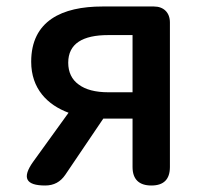

<svg xmlns="http://www.w3.org/2000/svg" viewBox="-20 -571 629 591"><path d="M222 -311C201 -326 190 -349 190 -378C190 -437 235 -463 313 -463H388V-375V-287H313C274 -287 243 -295 222 -311ZM503 -275V-502C503 -532 484 -551 454 -551H399H295C171 -551 76 -507 76 -381C76 -298 126 -248 191 -224L82 -73C47 -24 59 0 119 0C146 0 166 -11 181 -33L298 -206H299H388V-57C388 -19 408 0 446 0C484 0 503 -19 503 -57V-275Z"/></svg>

Font: GenSenRounded2 TW M
Style: Regular
Weight: 500
Version: Version 2.100;PS 2.1;hotconv 16.6.51;makeotf.lib2.5.65220 DE